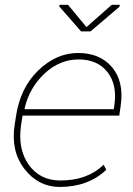

<svg xmlns="http://www.w3.org/2000/svg" viewBox="-20 -755 544 786"><path d="M80.6 -311 81.5 -308.1H445.8L448.2 -324.2Q460.4 -408.2 419.9 -460Q378.9 -511.7 301.8 -511.7Q224.6 -511.7 162.6 -454.1Q100.6 -396.5 80.6 -311ZM439.5 -479Q488.3 -419.9 474.1 -322.3L468.3 -281.7H72.3L66.4 -244.1Q51.8 -145 97.7 -80.6Q143.6 -16.1 227.5 -16.1Q337.9 -16.1 404.3 -80.6L415 -60.1Q341.8 10.3 223.6 10.3Q136.7 9.8 80.1 -63.5Q23.4 -136.7 40 -244.1L44.9 -275.4Q61.5 -393.6 135.7 -465.8Q210 -538.1 299.8 -538.1Q389.6 -538.1 439.5 -479ZM334 -644 437.5 -735.4H470.2L469.2 -727.5L350.6 -626.5H312L222.7 -728.5L223.6 -735.4H258.3Z"/></svg>

Font: Roboto-ThinItalic
Style: Italic
Weight: 250
Italic angle: -12°
Designer: Google
Version: Version 1.100141; 2013; ttfautohint (v0.94.14-c901) -l 8 -r 